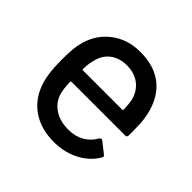

<svg xmlns="http://www.w3.org/2000/svg" viewBox="-136 -658 808 808"><g transform="rotate(45 268.5 -254.0)"><path d="M77 -122Q58 -170 58 -258Q58 -299 60.5 -324Q63 -349 69 -370Q88 -437 141.5 -477Q195 -517 269 -517Q360 -517 413 -468.5Q466 -420 479 -331Q483 -306 483 -261V-234Q483 -223 473 -223H153Q149 -223 149 -219Q150 -178 156 -157Q167 -117 201 -94Q235 -71 286 -71Q326 -71 356 -88Q386 -105 404 -137Q407 -141 411 -142Q415 -143 419 -140L466 -103Q474 -98 469 -89Q442 -43 391.5 -17Q341 9 277 9Q203 8 151.5 -26Q100 -60 77 -122ZM153 -291H387Q391 -291 391 -295Q390 -329 386 -349Q375 -391 344.5 -414Q314 -437 269 -437Q225 -437 195.5 -414.5Q166 -392 157 -353Q150 -333 149 -295Q149 -291 153 -291Z"/></g></svg>

Font: Barlow GEO Medium
Style: Regular
Weight: 500
Designer: Jeremy Tribby
Foundry: Tribby Type
Version: Version 1.408